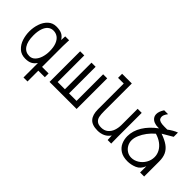

<svg xmlns="http://www.w3.org/2000/svg" viewBox="-19 -1510 2439 2439"><g transform="rotate(45 1200.0 -290.5)"><path d="M229.5 10Q156 10 109 -33.2Q62 -76.5 41.2 -141.2Q20.5 -206 20.5 -274Q20.5 -343.5 42.5 -409.2Q64.5 -475 110.2 -517.5Q156 -560 222.5 -560Q280.5 -560 318.5 -543Q356.5 -526 384.5 -481L388.5 -550H458.5L457.5 -531.5Q454.5 -463.5 454.5 -443V-67.5H572V0H454.5V194H382.5V-66Q352.5 -23.5 317.2 -6.8Q282 10 229.5 10ZM382.5 -274Q382.5 -350 362.5 -400Q342.5 -450 308.5 -473.5Q274.5 -497 231.5 -497Q189.5 -497 158.5 -471.2Q127.5 -445.5 110.5 -395.2Q93.5 -345 93.5 -274Q93.5 -165 132.2 -107.5Q171 -50 242.5 -50Q287.5 -50 319.2 -83Q351 -116 366.8 -167.5Q382.5 -219 382.5 -274Z M1142.5 0H656.5V-550H730.5V-72H860.5V-550H934.5V-72H1069.5V-550H1142.5Z M1337.5 -188V-652H1235.5V-725H1409.5V-228Q1409.5 -171 1416.8 -135Q1424 -99 1450.2 -76Q1476.5 -53 1529.5 -53Q1585 -53 1621 -83Q1657 -113 1673.2 -160Q1689.5 -207 1689.5 -260V-550H1762.5V-119Q1762.5 -65.5 1764 -18L1764.5 0H1700.5L1696.5 -78Q1667.5 -34.5 1623.2 -13.8Q1579 7 1524 7Q1424.5 7 1381 -42.5Q1337.5 -92 1337.5 -188Z M1842 -211Q1842 -308 1898.5 -399.8Q1955 -491.5 2057.5 -566.5Q2051.5 -566 2039 -566Q2001 -566 1970.2 -578.2Q1939.5 -590.5 1921.5 -614.2Q1903.5 -638 1903.5 -671.5Q1903.5 -717 1941 -775H2011Q1989 -744.5 1982.2 -727Q1975.5 -709.5 1975.5 -696Q1975.5 -675 1984.2 -660.8Q1993 -646.5 2017.8 -638Q2042.5 -629.5 2089 -629.5H2142.5Q2170 -650.5 2204.8 -670.5Q2239.5 -690.5 2265 -698.5V-622L2128 -541.5Q2211 -512.5 2260.2 -477.2Q2309.5 -442 2332.8 -392.2Q2356 -342.5 2356 -270.5V0H2283.5V-112Q2254.5 -37.5 2193.2 -11.8Q2132 14 2068.5 14Q1989 14 1938.2 -18.2Q1887.5 -50.5 1864.8 -101.5Q1842 -152.5 1842 -211ZM2070.5 -52.5Q2123 -52.5 2170.5 -82Q2218 -111.5 2247 -161.2Q2276 -211 2276 -268.5Q2276 -317.5 2251.8 -362Q2227.5 -406.5 2182.2 -439.8Q2137 -473 2077 -490Q2032 -452.5 1995.5 -404Q1959 -355.5 1938 -305.2Q1917 -255 1917 -212Q1917 -169.5 1937.5 -133Q1958 -96.5 1993 -74.5Q2028 -52.5 2070.5 -52.5Z"/></g></svg>

Font: JuliaMono Light
Style: Regular
Weight: 300
Monospace: yes
Designer: cormullion
Foundry: corm
Version: Version 0.054; ttfautohint (v1.8.4)